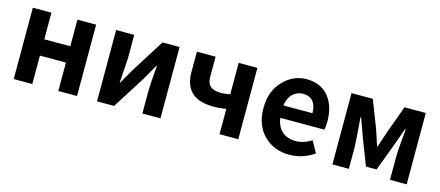

<svg xmlns="http://www.w3.org/2000/svg" viewBox="-45 -1008 3333 1456"><g transform="rotate(15 1621.0 -280.0)"><path d="M79 0V-560H225V-351H429V-560H576V0H429V-223H225V0Z M733 0V-560H875V-383Q875 -362 862 -183H866Q930 -294 933 -300L1097 -560H1231V0H1089V-176Q1089 -225 1102 -377H1098Q1048 -290 1031 -259L867 0Z M1695 0V-199Q1647 -190 1594 -190Q1367 -190 1367 -400V-560H1514V-400Q1514 -351 1540.5 -328Q1567 -305 1625 -305Q1661 -305 1695 -314V-560H1842V0Z M2243 14Q2123 14 2044 -65Q1965 -144 1965 -279Q1965 -410 2043 -492Q2121 -574 2226 -574Q2338 -574 2399 -500Q2460 -426 2460 -306Q2460 -262 2453 -239H2108Q2117 -171 2158 -135Q2199 -99 2263 -99Q2327 -99 2389 -138L2439 -48Q2349 14 2243 14ZM2106 -336H2334Q2334 -395 2307.5 -427.5Q2281 -460 2228 -460Q2182 -460 2148 -427.5Q2114 -395 2106 -336Z M2581 0V-560H2748L2830 -349Q2835 -334 2850 -289.5Q2865 -245 2872 -221H2877Q2914 -330 2920 -349L2997 -560H3164V0H3033V-173Q3033 -236 3049 -401H3044Q3035 -374 3015.5 -322Q2996 -270 2990 -251L2914 -50H2831L2753 -251Q2745 -274 2726 -326Q2707 -378 2699 -401H2694Q2710 -203 2710 -173V0Z"/></g></svg>

Font: Noto Sans Korean Bold
Style: Bold
Weight: 700
Designer: Ryoko NISHIZUKA  (kana & ideographs); Paul D. Hunt (Latin, Greek & Cyrillic); Wenlong ZHANG  (bopomofo); Sandoll Communi
Foundry: Adobe Systems Incorporated
Version: Version 1.000;PS 1;hotconv 1.0.78;makeotf.lib2.5.61930